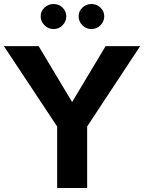

<svg xmlns="http://www.w3.org/2000/svg" viewBox="-23 -946 726 966"><path d="M508.3 -713.9 339.8 -432.6 171.4 -713.9H-3.4L264.6 -309.6V0H415.5V-309.6L682.1 -713.9ZM181.6 -863.8Q181.6 -837.9 200.9 -818.8Q220.2 -799.8 246.6 -799.8Q272.9 -799.8 291.7 -818.8Q310.5 -837.9 310.5 -863.8Q310.5 -889.6 291.7 -907.7Q272.9 -925.8 246.6 -925.8Q220.2 -925.8 200.9 -907.7Q181.6 -889.6 181.6 -863.8ZM372.6 -863.8Q372.6 -837.9 391.6 -818.8Q410.6 -799.8 437 -799.8Q463.4 -799.8 482.4 -818.8Q501.5 -837.9 501.5 -863.8Q501.5 -889.6 482.4 -907.7Q463.4 -925.8 437 -925.8Q410.6 -925.8 391.6 -907.7Q372.6 -889.6 372.6 -863.8Z"/></svg>

Font: Estedad-FD-VF Thin
Style: Regular
Weight: 100
Designer: Amin Abedi
Version: Version 5.0